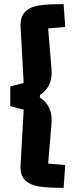

<svg xmlns="http://www.w3.org/2000/svg" viewBox="-20 -779 377 933"><path d="M297 23 289 134Q215 134 171.5 127.5Q128 121 102.5 97Q77 73 80 23L95 -246L30 -263V-359L95 -376L80 -648Q78 -698 102.5 -722Q127 -746 170 -752.5Q213 -759 289 -759L297 -648L214 -641L230 -447Q231 -440 231 -426Q231 -354 174 -317V-305Q231 -268 231 -196Q231 -182 230 -175L214 16Z"/></svg>

Font: Changa SemiBold
Style: Regular
Weight: 600
Designer: Eduardo Rodriguez Tunni
Foundry: Eduardo Rodriguez Tunni
Version: Version 2.002; ttfautohint (v1.5) -l 8 -r 50 -G 150 -x 14 -H